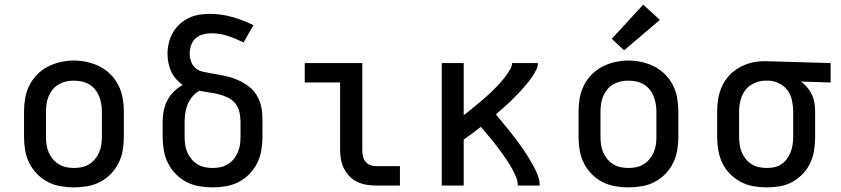

<svg xmlns="http://www.w3.org/2000/svg" viewBox="-20 -803 3640 831"><path d="M300 8Q271 8 242 3Q213 -2 187 -15.5Q161 -29 140.5 -50Q120 -71 107 -97Q94 -123 89 -152Q84 -181 84 -210V-320Q84 -349 89 -378Q94 -407 107 -433Q120 -459 140.5 -480Q161 -501 187 -514.5Q213 -528 242 -534.5Q271 -541 300 -541Q329 -541 358 -534.5Q387 -528 413 -514.5Q439 -501 459.5 -480Q480 -459 493 -433Q506 -407 511 -378Q516 -349 516 -320V-210Q516 -181 511 -152Q506 -123 493 -97Q480 -71 459.5 -50Q439 -29 413 -15.5Q387 -2 358 3Q329 8 300 8ZM300 -76Q317 -76 334 -79.5Q351 -83 365.5 -92Q380 -101 391 -114Q402 -127 409 -143Q416 -159 418.5 -176Q421 -193 421 -210V-320Q421 -337 418 -354Q415 -371 408.5 -387Q402 -403 391 -416.5Q380 -430 365 -438.5Q350 -447 333 -450.5Q316 -454 298 -454Q281 -454 264.5 -450Q248 -446 233.5 -437.5Q219 -429 208 -415.5Q197 -402 190.5 -386.5Q184 -371 181.5 -354Q179 -337 179 -320V-210Q179 -193 181.5 -176Q184 -159 191 -143Q198 -127 209 -114Q220 -101 234.5 -92Q249 -83 266 -79.5Q283 -76 300 -76Z M900 8Q871 8 842 3Q813 -2 787 -15.5Q761 -29 740.5 -50Q720 -71 707 -97Q694 -123 689 -152Q684 -181 684 -210V-275Q684 -299 688.5 -323Q693 -347 704 -368Q715 -389 732.5 -406.5Q750 -424 771 -435Q755 -446 742 -461Q729 -476 721 -493.5Q713 -511 709 -530.5Q705 -550 705 -569Q705 -593 710.5 -616.5Q716 -640 727.5 -660.5Q739 -681 756.5 -697.5Q774 -714 795.5 -724.5Q817 -735 840.5 -739Q864 -743 888 -743Q937 -743 985 -729.5Q1033 -716 1077 -694L1034 -619Q1001 -636 966 -647.5Q931 -659 894 -659Q876 -659 858 -654Q840 -649 826.5 -637Q813 -625 807 -607Q801 -589 801 -571Q801 -554 807 -537Q813 -520 826 -508.5Q839 -497 856.5 -493Q874 -489 891.5 -486Q909 -483 926 -480Q943 -477 960 -473Q977 -469 993.5 -463Q1010 -457 1025.5 -449Q1041 -441 1055 -430.5Q1069 -420 1080 -406.5Q1091 -393 1098.5 -377Q1106 -361 1110 -344Q1114 -327 1115 -309.5Q1116 -292 1116 -275V-210Q1116 -181 1111 -152Q1106 -123 1093 -97Q1080 -71 1059.5 -50Q1039 -29 1013 -15.5Q987 -2 958 3Q929 8 900 8ZM900 -76Q917 -76 934 -79.5Q951 -83 965.5 -92Q980 -101 991 -114Q1002 -127 1009 -143Q1016 -159 1018.5 -176Q1021 -193 1021 -210V-275Q1021 -296 1016.5 -317Q1012 -338 999 -354.5Q986 -371 966.5 -380.5Q947 -390 926.5 -395Q906 -400 885 -403Q864 -406 843 -410Q826 -401 813 -385.5Q800 -370 792.5 -352Q785 -334 782 -314Q779 -294 779 -275V-210Q779 -193 781.5 -176Q784 -159 791 -143Q798 -127 809 -114Q820 -101 834.5 -92Q849 -83 866 -79.5Q883 -76 900 -76Z M1607 0Q1586 0 1565.5 -3.5Q1545 -7 1526 -16Q1507 -25 1492.5 -40Q1478 -55 1468.5 -74Q1459 -93 1455.5 -113.5Q1452 -134 1452 -155V-446H1299V-530H1548V-155Q1548 -142 1550.5 -128.5Q1553 -115 1561 -104.5Q1569 -94 1581.5 -89Q1594 -84 1607 -84H1711V0Z M1892 0V-530H1987V-305Q1998 -312 2008 -320.5Q2018 -329 2028 -337Q2038 -345 2048 -353.5Q2058 -362 2068 -370.5Q2078 -379 2087.5 -387.5Q2097 -396 2106.5 -405Q2116 -414 2125 -423.5Q2134 -433 2143 -442.5Q2152 -452 2160 -462Q2168 -472 2175.5 -483Q2183 -494 2189.5 -505.5Q2196 -517 2196 -530H2308Q2308 -515 2301.5 -502Q2295 -489 2287 -476.5Q2279 -464 2270 -452.5Q2261 -441 2251.5 -430Q2242 -419 2232 -408Q2222 -397 2212 -387Q2202 -377 2191.5 -366.5Q2181 -356 2170 -346.5Q2159 -337 2148 -327Q2137 -317 2126 -308Q2141 -290 2155.5 -272.5Q2170 -255 2184.5 -237Q2199 -219 2212.5 -201Q2226 -183 2239.5 -164Q2253 -145 2265 -125.5Q2277 -106 2288 -86Q2299 -66 2307.5 -44.5Q2316 -23 2316 0H2221Q2221 -19 2213.5 -37Q2206 -55 2197 -71.5Q2188 -88 2177.5 -104Q2167 -120 2156 -135.5Q2145 -151 2133.5 -166Q2122 -181 2110 -196Q2098 -211 2085.5 -225.5Q2073 -240 2061 -254Q2043 -240 2024.5 -226Q2006 -212 1987 -199V0Z M2700 8Q2671 8 2642 3Q2613 -2 2587 -15.5Q2561 -29 2540.5 -50Q2520 -71 2507 -97Q2494 -123 2489 -152Q2484 -181 2484 -210V-320Q2484 -349 2489 -378Q2494 -407 2507 -433Q2520 -459 2540.5 -480Q2561 -501 2587 -514.5Q2613 -528 2642 -534.5Q2671 -541 2700 -541Q2729 -541 2758 -534.5Q2787 -528 2813 -514.5Q2839 -501 2859.5 -480Q2880 -459 2893 -433Q2906 -407 2911 -378Q2916 -349 2916 -320V-210Q2916 -181 2911 -152Q2906 -123 2893 -97Q2880 -71 2859.5 -50Q2839 -29 2813 -15.5Q2787 -2 2758 3Q2729 8 2700 8ZM2700 -76Q2717 -76 2734 -79.5Q2751 -83 2765.5 -92Q2780 -101 2791 -114Q2802 -127 2809 -143Q2816 -159 2818.5 -176Q2821 -193 2821 -210V-320Q2821 -337 2818 -354Q2815 -371 2808.5 -387Q2802 -403 2791 -416.5Q2780 -430 2765 -438.5Q2750 -447 2733 -450.5Q2716 -454 2698 -454Q2681 -454 2664.5 -450Q2648 -446 2633.5 -437.5Q2619 -429 2608 -415.5Q2597 -402 2590.5 -386.5Q2584 -371 2581.5 -354Q2579 -337 2579 -320V-210Q2579 -193 2581.5 -176Q2584 -159 2591 -143Q2598 -127 2609 -114Q2620 -101 2634.5 -92Q2649 -83 2666 -79.5Q2683 -76 2700 -76ZM2681 -585 2628 -635 2764 -783 2836 -717Z M3299 8Q3270 8 3241 3Q3212 -2 3186.5 -15.5Q3161 -29 3140 -50Q3119 -71 3106.5 -97Q3094 -123 3089 -152Q3084 -181 3084 -210V-320Q3084 -348 3088.5 -375.5Q3093 -403 3104.5 -428.5Q3116 -454 3135 -475Q3154 -496 3178.5 -510Q3203 -524 3230 -531Q3257 -538 3285 -538Q3289 -538 3292.5 -538Q3296 -538 3300 -538L3575 -530V-446L3447 -450Q3462 -439 3474 -424.5Q3486 -410 3494 -393Q3502 -376 3505 -357.5Q3508 -339 3508 -320V-210Q3508 -181 3503.5 -152.5Q3499 -124 3487 -98Q3475 -72 3455 -51Q3435 -30 3410 -16Q3385 -2 3356.5 3Q3328 8 3299 8ZM3299 -76Q3316 -76 3332.5 -79.5Q3349 -83 3362.5 -92.5Q3376 -102 3386 -115.5Q3396 -129 3402 -144.5Q3408 -160 3410.5 -176.5Q3413 -193 3413 -210V-320Q3413 -344 3408 -367.5Q3403 -391 3389.5 -410.5Q3376 -430 3354.5 -441Q3333 -452 3309 -454H3300Q3298 -454 3296 -454Q3294 -454 3292 -454Q3276 -454 3260 -449Q3244 -444 3230 -435Q3216 -426 3206 -413Q3196 -400 3190 -384.5Q3184 -369 3181.5 -352.5Q3179 -336 3179 -320V-210Q3179 -193 3181.5 -176Q3184 -159 3190.5 -143.5Q3197 -128 3208 -114.5Q3219 -101 3233.5 -92Q3248 -83 3265 -79.5Q3282 -76 3299 -76Z"/></svg>

Font: Iosevka Curly Slab MdEx
Style: Regular
Weight: 500
Width: 7
Monospace: yes
Designer: Belleve Invis
Foundry: Belleve Invis
Version: Version 11.1.0; ttfautohint (v1.8.3)